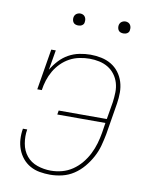

<svg xmlns="http://www.w3.org/2000/svg" viewBox="-81 -768 663 837"><g transform="rotate(10 250.0 -349.5)"><path d="M198 8Q175 8 152 4Q129 0 109.5 -11Q90 -22 76 -39Q62 -56 54 -77Q46 -98 44.5 -121.5Q43 -145 47 -168Q47 -168 47 -168.5Q47 -169 47 -169H67Q67 -169 66.5 -169Q66 -169 66 -168Q61 -138 66.5 -106.5Q72 -75 90.5 -52.5Q109 -30 138 -20Q167 -10 198 -10Q223 -10 247.5 -16.5Q272 -23 293.5 -37.5Q315 -52 332 -72.5Q349 -93 360.5 -116Q372 -139 379 -163Q386 -187 390 -211L397 -256H184L187 -274H400L413 -351Q416 -373 416.5 -395Q417 -417 411 -437Q405 -457 392.5 -473.5Q380 -490 362.5 -500.5Q345 -511 324 -515.5Q303 -520 281 -520Q260 -520 237 -515.5Q214 -511 193.5 -500Q173 -489 156 -472Q139 -455 127.5 -435Q116 -415 109 -393Q102 -371 99 -349H79L109 -530H129L114 -442Q127 -464 145 -483.5Q163 -503 185.5 -515.5Q208 -528 233 -533Q258 -538 282 -538Q306 -538 330 -533Q354 -528 374 -516Q394 -504 408 -485.5Q422 -467 429 -444.5Q436 -422 436 -397.5Q436 -373 432 -348L409 -208Q404 -182 397 -156Q390 -130 376.5 -105Q363 -80 344.5 -58Q326 -36 302.5 -20.5Q279 -5 252 1.5Q225 8 198 8ZM406 -654Q400 -654 394 -656Q388 -658 384.5 -663Q381 -668 380 -674Q379 -680 380 -686Q381 -691 383.5 -695Q386 -699 389.5 -701.5Q393 -704 397.5 -705.5Q402 -707 406 -707Q413 -707 418.5 -704.5Q424 -702 427.5 -697Q431 -692 432 -686Q433 -680 432 -674Q432 -669 429.5 -665Q427 -661 423 -658.5Q419 -656 415 -655Q411 -654 406 -654ZM206 -654Q200 -654 194 -656Q188 -658 184.5 -663Q181 -668 180 -674Q179 -680 180 -686Q181 -691 183.5 -695Q186 -699 189.5 -701.5Q193 -704 197.5 -705.5Q202 -707 206 -707Q213 -707 218.5 -704.5Q224 -702 227.5 -697Q231 -692 232 -686Q233 -680 232 -674Q232 -669 229.5 -665Q227 -661 223 -658.5Q219 -656 215 -655Q211 -654 206 -654Z"/></g></svg>

Font: Iosevka Curly Slab ThObl
Style: Regular
Weight: 100
Italic angle: -9°
Monospace: yes
Designer: Belleve Invis
Foundry: Belleve Invis
Version: Version 11.0.0; ttfautohint (v1.8.3)